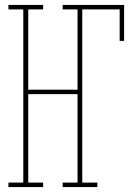

<svg xmlns="http://www.w3.org/2000/svg" viewBox="-20 -755 540 775"><path d="M14 0V-18H74V-717H14V-735H154V-717H94V-393H293V-717H233V-735H481V-590H463V-717H312V-18H373V0H233V-18H293V-375H94V-18H154V0Z"/></svg>

Font: Iosevka Slab Thin
Style: Regular
Weight: 100
Monospace: yes
Designer: Belleve Invis
Foundry: Belleve Invis
Version: Version 11.1.0; ttfautohint (v1.8.3)